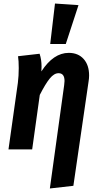

<svg xmlns="http://www.w3.org/2000/svg" viewBox="-20 -845 559 1086"><path d="M343 -364Q345 -382 345 -387Q345 -431 311 -431Q286 -431 261.5 -401Q237 -371 205 -308L162 0H28L81 -376Q86 -416 86 -460Q86 -502 82 -527L204 -541Q215 -508 215 -469Q215 -451 214 -441Q282 -546 369 -546Q422 -546 453 -511.5Q484 -477 484 -418Q484 -402 481 -384L395 206L262 221ZM424 -816 352 -596H264L291 -825Z"/></svg>

Font: Fira Sans Condensed SemiBold
Style: Italic
Weight: 600
Width: 3
Italic angle: -8°
Designer: bBox Type GmbH & Carrois Corporate GbR & Edenspiekermann AG
Foundry: bBox Type GmbH & Carrois Corporate GbR & Edenspiekermann AG
Version: Version 4.301